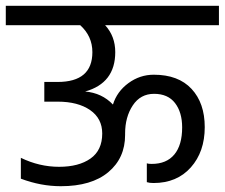

<svg xmlns="http://www.w3.org/2000/svg" viewBox="-42 -662 776 663"><path d="M714 -642V-575H321Q356 -537 356 -482Q356 -375 252 -346Q310 -341 348 -301Q362 -346 401.5 -375Q441 -404 489 -404Q574 -404 619.5 -355Q665 -306 665 -223Q665 -138 617 -84Q569 -30 488 -30Q474 -30 465 -33V-98Q470 -96 482 -96Q533 -96 560 -128.5Q587 -161 587 -222Q587 -274 562.5 -306Q538 -338 490 -338Q443 -338 416.5 -298Q390 -258 390 -201V-196Q390 -116 332 -67.5Q274 -19 168 -19Q99 -19 30 -45V-117Q94 -86 162 -86Q230 -86 270.5 -114.5Q311 -143 311 -201Q311 -253 269 -282Q227 -311 157 -311H111V-379H157Q277 -379 277 -482Q277 -537 235 -575H-22V-642Z"/></svg>

Font: Hind
Style: Regular
Weight: 400
Designer: Manushi Parikh, Satya Rajpurohit
Foundry: Indian Type Foundry
Version: Version 2.000;PS 1.0;hotconv 1.0.79;makeotf.lib2.5.61930